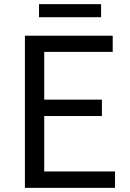

<svg xmlns="http://www.w3.org/2000/svg" viewBox="-20 -905 628 925"><path d="M100 0H534V-79H193V-346H471V-425H193V-655H523V-733H100ZM168 -822H467V-885H168Z"/></svg>

Font: Noto Sans CJK JP Regular
Style: Regular
Weight: 400
Designer: Ryoko NISHIZUKA (kana & ideographs); Paul D. Hunt (Latin, Greek & Cyrillic); Wenlong ZHANG (bopomofo); Sandoll Communica
Foundry: Adobe Systems Incorporated
Version: Version 1.001;PS 1.001;hotconv 1.0.78;makeotf.lib2.5.61930